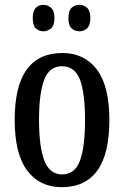

<svg xmlns="http://www.w3.org/2000/svg" viewBox="-20 -767 515 797"><path d="M236 10Q145 10 93 -59Q41 -128 41 -269Q41 -410 91 -478.5Q141 -547 239 -547Q330 -547 382 -478.5Q434 -410 434 -269Q434 -128 384 -59Q334 10 236 10ZM238 -43Q291 -43 312 -100.5Q333 -158 333 -269Q333 -380 312 -436Q291 -492 237 -492Q185 -492 163.5 -436Q142 -380 142 -269Q142 -158 164 -100.5Q186 -43 238 -43ZM310 -637Q291 -637 277.5 -649Q264 -661 264 -692Q264 -723 277.5 -735Q291 -747 310 -747Q327 -747 341 -735Q355 -723 355 -692Q355 -661 341 -649Q327 -637 310 -637ZM160 -637Q142 -637 129 -649Q116 -661 116 -692Q116 -723 129 -735Q142 -747 160 -747Q177 -747 191.5 -735Q206 -723 206 -692Q206 -661 191.5 -649Q177 -637 160 -637Z"/></svg>

Font: Noto Serif Hebrew ExtraCondensed Medium
Style: Regular
Weight: 500
Width: 2
Designer: Monotype Design Team
Foundry: Monotype Imaging Inc.
Version: Version 2.004; ttfautohint (v1.8.4.7-5d5b)